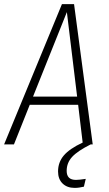

<svg xmlns="http://www.w3.org/2000/svg" viewBox="-36 -704 530 936"><path d="M289 129Q289 173 334 173Q350 173 382 168L373 206Q349 212 328 212Q291 212 269 190.5Q247 169 247 132Q247 87 275 54Q303 21 367 -9L345 -193H109L32 0H-16L266 -684H325L416 0H406Q342 32 315.5 61Q289 90 289 129ZM125 -233H340L290 -645Z"/></svg>

Font: Fira Sans Extra Condensed ExtraLight
Style: Italic
Weight: 275
Width: 3
Italic angle: -8°
Designer: Carrois Corporate & Edenspiekermann AG
Foundry: Carrois Corporate GbR & Edenspiekermann AG
Version: Version 4.203